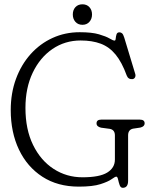

<svg xmlns="http://www.w3.org/2000/svg" viewBox="-20 -859 701 894"><path d="M576.5 -17.5Q576.5 15.5 551.5 15.5Q541.5 15.5 537 2.5Q532.5 -10.5 529.8 -23.5Q527 -36.5 521.5 -36.5Q516 -36.5 499.8 -24.8Q483.5 -13 447.5 -1.5Q411.5 10 347 10Q248.5 10 177.5 -36Q106.5 -82 68.2 -162.5Q30 -243 30 -346.5Q30 -425 54.2 -491.2Q78.5 -557.5 122.2 -606.5Q166 -655.5 224.5 -682.2Q283 -709 351 -709Q408 -709 441 -699.2Q474 -689.5 490.2 -679.8Q506.5 -670 513.5 -670Q518 -670 518.8 -679.5Q519.5 -689 522.5 -698.8Q525.5 -708.5 536 -708.5Q543.5 -708.5 548.8 -703.5Q554 -698.5 558.5 -684L609.5 -515.5Q612.5 -506.5 608.8 -499Q605 -491.5 596.5 -490.5Q577 -489 570 -507.5Q547.5 -569.5 518.2 -605Q489 -640.5 449.2 -655.5Q409.5 -670.5 355.5 -670.5Q282.5 -670.5 224.2 -630.8Q166 -591 132.2 -520.2Q98.5 -449.5 98.5 -356.5Q98.5 -256.5 134 -184Q169.5 -111.5 229.8 -72.5Q290 -33.5 364 -33.5Q443.5 -33.5 479.2 -55.5Q515 -77.5 515 -116V-228.5Q515 -254.5 491.5 -259L450.5 -264.5Q429.5 -269.5 429.5 -284.5Q429.5 -302 451 -302H631.5Q653.5 -302 653.5 -284.5Q653.5 -270 633.5 -265L600 -260Q576.5 -255.5 576.5 -228.5ZM364 -743.5Q343.5 -743.5 331.2 -757.2Q319 -771 319 -791.5Q319 -812.5 331.2 -825.8Q343.5 -839 364 -839Q384 -839 396.2 -825.8Q408.5 -812.5 408.5 -791.5Q408.5 -771 396.2 -757.2Q384 -743.5 364 -743.5Z"/></svg>

Font: Fraunces 144pt S100 Light
Style: Regular
Weight: 300
Version: Version 1.000; ttfautohint (v1.8.3)